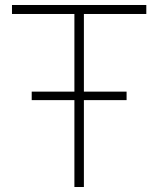

<svg xmlns="http://www.w3.org/2000/svg" viewBox="-20 -749 634 769"><path d="M107 -348V-382H487V-348ZM278 0V-703H316V0ZM28 -693V-729H566V-693Z"/></svg>

Font: Mona Sans ExtraLight
Style: Regular
Weight: 200
Designer: Deni Anggara
Foundry: GitHub
Version: Version 2.000